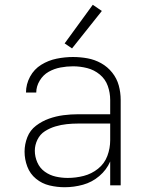

<svg xmlns="http://www.w3.org/2000/svg" viewBox="-20 -777 616 805"><path d="M251 8Q290 8 328 -2.5Q366 -13 396.5 -39Q427 -65 442 -100V0H486V-358Q486 -389 478 -418.5Q470 -448 450.5 -472.5Q431 -497 404 -512Q377 -527 347 -532.5Q317 -538 286 -538Q252 -538 217.5 -531Q183 -524 153 -505.5Q123 -487 106 -455.5Q89 -424 89 -389H132Q132 -415 146.5 -439Q161 -463 184 -476Q207 -489 233.5 -494Q260 -499 286 -499Q316 -499 345.5 -491.5Q375 -484 398.5 -464.5Q422 -445 432 -416.5Q442 -388 442 -358V-298H308Q277 -298 246 -294Q215 -290 185.5 -279.5Q156 -269 131 -250Q106 -231 94.5 -201.5Q83 -172 83 -141Q83 -109 94.5 -78.5Q106 -48 131 -27.5Q156 -7 187.5 0.5Q219 8 251 8ZM264 -31Q239 -31 214 -36.5Q189 -42 168 -57Q147 -72 136.5 -96Q126 -120 126 -145Q126 -169 137 -191.5Q148 -214 168.5 -227Q189 -240 212.5 -247Q236 -254 260 -256.5Q284 -259 308 -259H442V-189Q442 -155 430 -123Q418 -91 391 -69.5Q364 -48 331 -39.5Q298 -31 264 -31ZM282 -574 407 -731 369 -757 251 -595Z"/></svg>

Font: Iosevka Sparkle Extralight
Style: Regular
Weight: 200
Designer: Belleve Invis
Foundry: Belleve Invis
Version: Version 4.5.0; ttfautohint (v1.8.3)